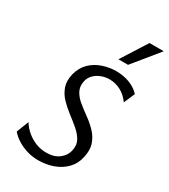

<svg xmlns="http://www.w3.org/2000/svg" viewBox="-220 -1009 984 1121"><g transform="rotate(30 271.5 -448.0)"><path d="M225 11Q184 11 147.5 -0.5Q111 -12 82 -30.5Q53 -49 34 -72L66 -154Q84 -124 111.5 -101Q139 -78 172.5 -64.5Q206 -51 244 -51Q297 -51 330 -76.5Q363 -102 371 -142Q379 -180 362.5 -209Q346 -238 316 -263.5Q286 -289 252.5 -314.5Q219 -340 191 -369Q163 -398 149.5 -435.5Q136 -473 148 -523Q161 -574 194 -606Q227 -638 272 -653Q317 -668 362 -668Q410 -668 451.5 -652.5Q493 -637 522 -606L490 -532Q464 -569 428 -588Q392 -607 352 -607Q324 -607 297.5 -597Q271 -587 252 -568Q233 -549 227 -522Q219 -484 234.5 -455Q250 -426 279.5 -402Q309 -378 343 -353.5Q377 -329 405.5 -299.5Q434 -270 447.5 -231.5Q461 -193 449 -140Q439 -91 406 -57Q373 -23 326 -6Q279 11 225 11ZM337 -734 447 -907H543L402 -734Z"/></g></svg>

Font: Ysabeau Infant Medium
Style: Italic
Weight: 500
Italic angle: -12°
Designer: Christian Thalmann (Catharsis Fonts)
Version: Version 2.001;gftools[0.9.30]; featfreeze: ss01,ss02,lnum